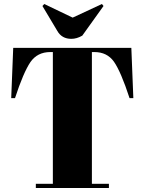

<svg xmlns="http://www.w3.org/2000/svg" viewBox="-20 -939 723 959"><path d="M46 -700C46 -700 36 -449 36 -449C36 -449 55 -449 55 -449C55 -449 55 -449 55 -449C83 -535 109 -595 132 -629C155 -662 188 -679 231 -679C231 -679 244 -679 244 -679C244 -679 244 -21 244 -21C244 -21 159 -21 159 -21C159 -21 159 0 159 0C159 0 524 0 524 0C524 0 524 -21 524 -21C524 -21 439 -21 439 -21C439 -21 439 -679 439 -679C439 -679 451 -679 451 -679C451 -679 451 -679 451 -679C494 -679 526 -663 549 -631C572 -598 598 -538 627 -449C627 -449 646 -449 646 -449C646 -449 636 -700 636 -700C636 -700 46 -700 46 -700ZM489 -919C489 -919 343 -851 343 -851C343 -851 201 -919 201 -919C201 -919 192 -909 192 -909C192 -909 266 -785 266 -785C266 -785 266 -785 266 -785C281 -758 305 -745 336 -745C336 -745 336 -745 336 -745C354 -745 372 -750 391 -761C391 -761 497 -909 497 -909C497 -909 489 -919 489 -919Z"/></svg>

Font: Abril Fatface Utterance
Style: Regular
Weight: 500
Designer: Veronika Burian, Jos Scaglione
Foundry: TypeTogether
Version: ""